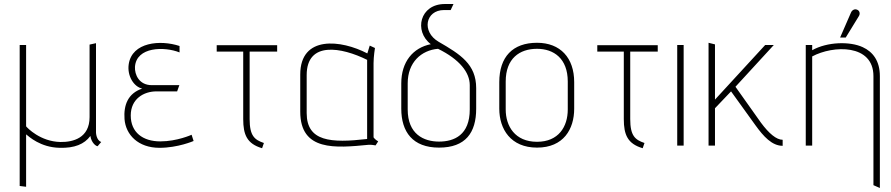

<svg xmlns="http://www.w3.org/2000/svg" viewBox="-20 -725 4438 956"><path d="M484 -18C459 -27 458 -65 458 -65V-510L426 -503V-142C426 -38 344 -17 281 -18C181 -20 116 -88 110 -96V-501H78V201L110 205V-56C124 -45 181 9 277 11C351 13 400 -7 430 -48C435 -14 458 3 466 3Z M934 -54C934 -54 862 -21 778 -21C691 -21 631 -66 631 -150C631 -233 696 -270 759 -270H862L873 -301H736C672 -301 650 -354 652 -392C659 -493 799 -494 874 -464V-496C777 -528 638 -515 621 -406C612 -348 646 -293 688 -284C617 -260 595 -202 600 -132C606 -54 668 11 774 11C866 11 944 -23 944 -23Z M1294 -13C1247 -29 1223 -49 1223 -132V-468H1360V-500H1059V-468H1191V-132C1191 -54 1210 -9 1285 13Z M1863 -21C1847 -30 1840 -41 1840 -41V-411C1840 -443 1847 -486 1847 -486L1821 -498L1809 -459C1679 -527 1475 -551 1475 -354V-169C1475 29 1651 12 1815 -4C1828 -5 1845 -2 1850 -1ZM1808 -33C1628 -12 1507 -20 1507 -162V-351C1507 -522 1681 -490 1808 -427Z M2351 -286C2351 -405 2273 -454 2164 -517C2078 -567 2098 -675 2191 -675H2224L2238 -705H2195C2070 -705 2040 -570 2125 -505C2036 -487 1978 -417 1978 -310V-184C1978 -68 2035 10 2166 10C2298 10 2351 -64 2351 -184ZM2319 -180C2319 -53 2242 -20 2166 -20C2090 -20 2010 -57 2010 -180V-310C2010 -415 2078 -475 2161 -482C2269 -429 2319 -364 2319 -301Z M2839 -316C2839 -437 2770 -512 2654 -512C2533 -512 2466 -442 2466 -316V-184C2466 -82 2523 10 2654 10C2786 10 2839 -82 2839 -184ZM2807 -180C2807 -94 2761 -19 2654 -19C2544 -19 2498 -97 2498 -180V-319C2498 -434 2567 -482 2654 -482C2737 -482 2807 -434 2807 -319Z M3189 -13C3142 -29 3118 -49 3118 -132V-468H3255V-500H2954V-468H3086V-132C3086 -54 3105 -9 3180 13Z M3384 0V-501H3352V0Z M3877 -29C3846 -29 3809 -60 3769 -114L3642 -293L3833 -501H3790L3540 -229V-504L3508 -512V0H3540V-186L3620 -270L3741 -102C3782 -45 3824 1 3877 1Z M4191 -538 4256 -644C4264 -656 4261 -672 4247 -677C4234 -682 4222 -674 4217 -662L4163 -538ZM4361 211V-346C4361 -422 4326 -467 4276 -490C4212 -520 4099 -517 4024 -475V-501H3992V0H4024V-444C4128 -500 4329 -507 4329 -346V197Z"/></svg>

Font: Advent Pro
Style: ExtraLight
Weight: 250
Designer: Andreas Kalpakidis
Foundry: Andreas Kalpakidis
Version: Version 2.002 2007